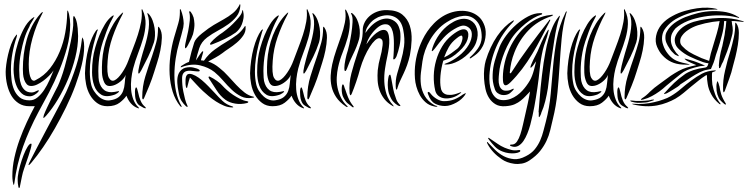

<svg xmlns="http://www.w3.org/2000/svg" viewBox="-20 -525 3697 949"><path d="M366 -347Q366 -297 352.5 -242.5Q339 -188 317 -135Q295 -82 266.5 -34.5Q238 13 208 47Q197 59 195 58Q193 57 197 43Q203 27 212.5 7Q222 -13 231.5 -32.5Q241 -52 250.5 -70Q260 -88 266 -100Q273 -115 282 -139.5Q291 -164 299.5 -194Q308 -224 316 -257Q324 -290 330 -320.5Q336 -351 339.5 -376.5Q343 -402 342 -418Q341 -436 342.5 -441.5Q344 -447 346 -445.5Q348 -444 350.5 -439Q353 -434 355 -430Q362 -410 364 -385Q366 -360 366 -347ZM169 -71Q162 -63 150 -56Q138 -49 127 -49Q103 -49 87.5 -63Q72 -77 63 -97.5Q54 -118 50.5 -141Q47 -164 47 -182Q47 -209 52.5 -244.5Q58 -280 69.5 -315.5Q81 -351 97.5 -382.5Q114 -414 137 -433Q143 -437 148 -440.5Q153 -444 145 -430Q139 -419 133.5 -411Q128 -403 125 -393Q109 -364 99.5 -332Q90 -300 84 -267Q75 -223 75 -179Q75 -163 76.5 -144Q78 -125 84 -108Q90 -91 102.5 -79.5Q115 -68 137 -68Q143 -68 151 -71Q159 -74 164 -77Q172 -80 172 -78Q172 -76 169 -71ZM392 -330Q396 -315 396 -295Q396 -254 384 -204.5Q372 -155 352.5 -102Q333 -49 306.5 5Q280 59 251.5 109Q223 159 193 202.5Q163 246 136 278Q135 279 132.5 282Q130 285 127.5 287.5Q125 290 123 291Q121 292 121 288Q121 286 133.5 261.5Q146 237 165 200.5Q184 164 206.5 121.5Q229 79 250 40Q271 1 286.5 -29Q302 -59 307 -70Q336 -134 356.5 -198.5Q377 -263 385 -332Q386 -340 386.5 -340.5Q387 -341 392 -330ZM327 -404Q327 -348 311.5 -290.5Q296 -233 273 -177Q250 -121 222.5 -68.5Q195 -16 170 29Q125 113 94 199.5Q63 286 51 380Q49 391 48 389Q47 389 45.5 383.5Q44 378 43 371.5Q42 365 41.5 358Q41 351 41 346Q41 301 51 255Q61 209 77 165Q93 121 112.5 79Q132 37 152 0H125Q95 0 73 -14Q51 -28 37 -51Q23 -74 15.5 -105Q8 -136 8 -170Q8 -183 11 -206.5Q14 -230 20 -255.5Q26 -281 35 -305.5Q44 -330 55 -345Q63 -356 64 -354Q65 -352 62 -341Q49 -303 41.5 -262Q34 -221 34 -181Q34 -158 37 -131Q40 -104 49.5 -81.5Q59 -59 77 -44Q95 -29 126 -29Q148 -29 166 -44Q184 -59 198.5 -81Q213 -103 224.5 -129Q236 -155 245 -177Q235 -163 221.5 -149.5Q208 -136 193 -125Q178 -114 163 -107Q148 -100 134 -100Q120 -100 112 -109Q104 -118 99.5 -131.5Q95 -145 94 -159Q93 -173 93 -184Q93 -220 97.5 -256.5Q102 -293 112 -328.5Q122 -364 138.5 -396.5Q155 -429 179 -456Q181 -459 184 -461.5Q187 -464 189.5 -465Q192 -466 192 -464.5Q192 -463 188 -456Q159 -402 140.5 -336Q122 -270 122 -208Q122 -202 122.5 -188.5Q123 -175 125.5 -161Q128 -147 133.5 -136.5Q139 -126 148 -126Q151 -126 156 -129Q198 -150 227 -187Q256 -224 275 -269.5Q294 -315 302.5 -363.5Q311 -412 312 -456Q312 -472 314 -473Q316 -474 321 -456Q327 -427 327 -404ZM136 188Q136 195 131.5 211Q127 227 121 245Q115 263 109 280Q103 297 100 306Q92 328 88 349.5Q84 371 79 394Q79 396 78 400Q77 404 74 404Q72 404 71 399Q70 394 70 392Q68 384 67.5 370Q67 356 68 348Q71 323 79 294.5Q87 266 96.5 241.5Q106 217 116 201Q126 185 133 185Q136 185 136 188Z M741 -316Q729 -279 712.5 -245Q696 -211 678 -177Q676 -175 672 -167.5Q668 -160 665 -162Q663 -162 663.5 -168Q664 -174 664 -177Q665 -185 668.5 -200Q672 -215 676.5 -231.5Q681 -248 685.5 -263.5Q690 -279 693 -288Q710 -342 715 -384Q720 -426 709 -455Q707 -460 709 -460Q711 -460 713 -458Q715 -456 716 -455Q727 -443 734 -424.5Q741 -406 744 -386.5Q747 -367 746 -348Q745 -329 741 -316ZM768 -388Q781 -368 780 -338Q779 -308 772.5 -276Q766 -244 756.5 -215Q747 -186 742 -169Q732 -136 718 -101.5Q704 -67 693 -42Q689 -33 687 -34Q684 -35 683.5 -38.5Q683 -42 683 -44Q683 -98 698.5 -148Q714 -198 732 -249Q743 -282 752 -314.5Q761 -347 761 -386Q761 -393 763 -393Q764 -393 765 -391.5Q766 -390 768 -388ZM568 -74Q570 -71 561 -65Q552 -59 549 -58Q505 -42 480.5 -57Q456 -72 445.5 -102Q435 -132 435 -168.5Q435 -205 439 -234Q442 -259 450.5 -289.5Q459 -320 471 -349.5Q483 -379 498.5 -404.5Q514 -430 532 -444Q534 -445 536.5 -447Q539 -449 541 -449Q544 -448 538 -438Q532 -428 523.5 -410Q515 -392 506 -368.5Q497 -345 488.5 -319Q480 -293 475 -267Q470 -241 468 -217Q466 -193 466 -174Q466 -155 467 -142Q468 -129 469 -125Q476 -94 495.5 -79.5Q515 -65 548 -71Q549 -71 558 -73Q567 -75 568 -74ZM697 3Q701 7 701 9Q701 11 696.5 10Q692 9 690 8Q682 4 670 -3.5Q658 -11 652 -30Q649 -38 648 -49.5Q647 -61 647 -71Q647 -81 649 -87.5Q651 -94 654 -93Q656 -92 658.5 -84Q661 -76 663 -67Q665 -56 668 -46.5Q671 -37 675 -27Q680 -16 685 -9.5Q690 -3 697 3ZM605 -52Q594 -35 571.5 -17.5Q549 0 511 0Q481 0 459.5 -16Q438 -32 424.5 -56Q411 -80 405.5 -108.5Q400 -137 400 -163Q401 -195 405.5 -227Q410 -259 417.5 -287Q425 -315 434.5 -337Q444 -359 454 -373Q456 -374 458.5 -377.5Q461 -381 463 -379Q464 -378 462.5 -374.5Q461 -371 460 -369Q451 -339 442.5 -305.5Q434 -272 429 -238Q424 -204 424 -171Q424 -138 430 -110Q434 -91 444.5 -75Q455 -59 467.5 -48Q480 -37 494.5 -32Q509 -27 523 -29Q552 -33 567 -45.5Q582 -58 588.5 -75.5Q595 -93 596.5 -113.5Q598 -134 601 -155Q596 -141 581.5 -127.5Q567 -114 550.5 -106.5Q534 -99 518.5 -100Q503 -101 495 -118Q485 -140 484 -166Q483 -192 485 -223Q487 -254 494 -287Q501 -320 513 -350.5Q525 -381 541.5 -408Q558 -435 579 -456L583 -460Q586 -463 589 -463Q589 -463 585 -453Q556 -399 536 -341.5Q516 -284 512 -225Q507 -160 518.5 -140Q530 -120 547 -128.5Q564 -137 583.5 -165.5Q603 -194 615 -227Q626 -257 638.5 -289Q651 -321 661.5 -353.5Q672 -386 677.5 -417Q683 -448 680 -475Q680 -480 682 -480Q683 -480 683 -479Q683 -477 684 -477Q685 -476 685 -475Q701 -441 699.5 -406Q698 -371 687.5 -335Q677 -299 662.5 -261.5Q648 -224 638 -186Q632 -162 629 -135.5Q626 -109 628 -83Q630 -57 639 -33.5Q648 -10 665 6Q667 8 667 9Q667 11 664.5 10.5Q662 10 660 9Q641 2 627 -14Q613 -30 605 -52Z M1182 -467Q1186 -451 1183.5 -435Q1181 -419 1175.5 -405Q1170 -391 1161.5 -380.5Q1153 -370 1145 -364Q1121 -347 1091 -332.5Q1061 -318 1032 -307Q1030 -306 1025 -304.5Q1020 -303 1018 -306Q1017 -307 1019.5 -311Q1022 -315 1023 -316Q1033 -328 1050 -342Q1067 -356 1080 -364Q1084 -367 1099.5 -379Q1115 -391 1131.5 -407.5Q1148 -424 1162 -441Q1176 -458 1177 -470Q1177 -472 1177.5 -472.5Q1178 -473 1178 -474Q1178 -475 1179 -475Q1181 -474 1181.5 -471.5Q1182 -469 1182 -467ZM1201 -25Q1209 -23 1207 -20Q1205 -17 1202 -16Q1171 -8 1142 -13Q1113 -18 1094 -32Q1069 -50 1050.5 -79Q1032 -108 1015 -134Q1014 -136 1012 -139.5Q1010 -143 1011 -145Q1013 -148 1016.5 -146.5Q1020 -145 1021 -144Q1034 -138 1052.5 -125Q1071 -112 1080 -101Q1088 -92 1102 -79.5Q1116 -67 1132.5 -56Q1149 -45 1167 -36Q1185 -27 1201 -25ZM1165 -503Q1165 -504 1165.5 -505Q1166 -506 1167 -504Q1167 -503 1167.5 -501Q1168 -499 1168 -497Q1166 -465 1149 -443.5Q1132 -422 1108 -405Q1084 -388 1056 -373Q1028 -358 1004 -340Q975 -318 965 -287Q955 -256 948 -226Q953 -233 958.5 -241.5Q964 -250 969 -257.5Q974 -265 978 -269Q982 -273 984 -271Q985 -270 983.5 -264.5Q982 -259 980 -252Q978 -245 976 -238Q974 -231 973 -227Q978 -226 981.5 -226Q985 -226 988 -225Q1011 -258 1042 -280.5Q1073 -303 1107 -323Q1130 -337 1151.5 -353Q1173 -369 1190 -395Q1191 -398 1193 -396Q1194 -395 1193.5 -393.5Q1193 -392 1194 -389Q1195 -368 1182 -349Q1169 -330 1150 -314Q1131 -298 1111 -285Q1091 -272 1080 -263Q1064 -251 1045 -240.5Q1026 -230 1009 -221Q1039 -211 1065 -189Q1088 -171 1108 -148.5Q1128 -126 1148 -105Q1168 -84 1188.5 -68Q1209 -52 1233 -47Q1238 -46 1235.5 -44Q1233 -42 1229 -42Q1197 -36 1172 -48.5Q1147 -61 1125.5 -81.5Q1104 -102 1083.5 -126Q1063 -150 1040 -169Q1011 -192 968.5 -202Q926 -212 877 -193Q872 -191 873 -194Q874 -197 876 -199Q885 -205 895 -210.5Q905 -216 914 -219Q926 -272 940 -315Q946 -334 979 -360.5Q1012 -387 1036.5 -401.5Q1061 -416 1085.5 -429.5Q1110 -443 1131 -460Q1152 -477 1165 -503ZM919 -142Q917 -136 913.5 -125Q910 -114 908 -104Q906 -99 905.5 -94Q905 -89 903 -90Q900 -91 898.5 -98Q897 -105 897 -110Q897 -117 897 -126Q897 -135 898.5 -142.5Q900 -150 904.5 -155Q909 -160 918 -160Q931 -159 946.5 -150.5Q962 -142 978 -128.5Q994 -115 1010 -98.5Q1026 -82 1042 -65Q1059 -46 1079.5 -26.5Q1100 -7 1129 1Q1133 3 1133 4.5Q1133 6 1128 6Q1108 6 1087.5 -2.5Q1067 -11 1047.5 -23.5Q1028 -36 1011.5 -50Q995 -64 983 -75Q966 -91 949.5 -109Q933 -127 919 -142ZM907 -1Q909 2 906.5 3Q904 4 899 0Q887 -11 877 -26.5Q867 -42 862 -74Q858 -93 856.5 -114.5Q855 -136 860 -153Q865 -170 879 -181.5Q893 -193 920 -193Q927 -193 936 -191Q945 -189 952.5 -186.5Q960 -184 964.5 -180.5Q969 -177 966 -174Q965 -171 955.5 -172Q946 -173 944 -173Q932 -175 920.5 -175.5Q909 -176 900 -173Q891 -170 885.5 -161.5Q880 -153 880 -137Q880 -103 886 -73Q890 -53 894.5 -35.5Q899 -18 907 -1ZM856 -392Q862 -411 865 -425Q870 -448 869 -478Q869 -479 871 -480Q872 -480 873 -478L874 -476Q887 -443 888 -409L886 -390Q877 -352 866 -315Q855 -278 848.5 -236.5Q842 -195 842 -153.5Q842 -112 850 -73Q858 -34 877 -1Q880 4 876.5 3Q873 2 871 0Q846 -31 833.5 -71.5Q821 -112 818.5 -157Q816 -202 822 -249Q828 -296 840 -338Q848 -365 856 -392ZM915 -314Q909 -301 904 -293.5Q899 -286 896 -286Q894 -288 894.5 -296.5Q895 -305 896 -308Q899 -323 901 -331Q905 -349 910 -371Q915 -398 918 -424Q920 -451 915 -465L916 -469Q919 -471 923 -466Q932 -454 937 -438Q940 -425 941 -408Q942 -388 934 -356Q927 -335 915 -314Z M1557 -316Q1545 -279 1528.5 -245Q1512 -211 1494 -177Q1492 -175 1488 -167.5Q1484 -160 1481 -162Q1479 -162 1479.5 -168Q1480 -174 1480 -177Q1481 -185 1484.5 -200Q1488 -215 1492.5 -231.5Q1497 -248 1501.5 -263.5Q1506 -279 1509 -288Q1526 -342 1531 -384Q1536 -426 1525 -455Q1523 -460 1525 -460Q1527 -460 1529 -458Q1531 -456 1532 -455Q1543 -443 1550 -424.5Q1557 -406 1560 -386.5Q1563 -367 1562 -348Q1561 -329 1557 -316ZM1584 -388Q1597 -368 1596 -338Q1595 -308 1588.5 -276Q1582 -244 1572.5 -215Q1563 -186 1558 -169Q1548 -136 1534 -101.5Q1520 -67 1509 -42Q1505 -33 1503 -34Q1500 -35 1499.5 -38.5Q1499 -42 1499 -44Q1499 -98 1514.5 -148Q1530 -198 1548 -249Q1559 -282 1568 -314.5Q1577 -347 1577 -386Q1577 -393 1579 -393Q1580 -393 1581 -391.5Q1582 -390 1584 -388ZM1384 -74Q1386 -71 1377 -65Q1368 -59 1365 -58Q1321 -42 1296.5 -57Q1272 -72 1261.5 -102Q1251 -132 1251 -168.5Q1251 -205 1255 -234Q1258 -259 1266.5 -289.5Q1275 -320 1287 -349.5Q1299 -379 1314.5 -404.5Q1330 -430 1348 -444Q1350 -445 1352.5 -447Q1355 -449 1357 -449Q1360 -448 1354 -438Q1348 -428 1339.5 -410Q1331 -392 1322 -368.5Q1313 -345 1304.5 -319Q1296 -293 1291 -267Q1286 -241 1284 -217Q1282 -193 1282 -174Q1282 -155 1283 -142Q1284 -129 1285 -125Q1292 -94 1311.5 -79.5Q1331 -65 1364 -71Q1365 -71 1374 -73Q1383 -75 1384 -74ZM1513 3Q1517 7 1517 9Q1517 11 1512.5 10Q1508 9 1506 8Q1498 4 1486 -3.5Q1474 -11 1468 -30Q1465 -38 1464 -49.5Q1463 -61 1463 -71Q1463 -81 1465 -87.5Q1467 -94 1470 -93Q1472 -92 1474.5 -84Q1477 -76 1479 -67Q1481 -56 1484 -46.5Q1487 -37 1491 -27Q1496 -16 1501 -9.5Q1506 -3 1513 3ZM1421 -52Q1410 -35 1387.5 -17.5Q1365 0 1327 0Q1297 0 1275.5 -16Q1254 -32 1240.5 -56Q1227 -80 1221.5 -108.5Q1216 -137 1216 -163Q1217 -195 1221.5 -227Q1226 -259 1233.5 -287Q1241 -315 1250.5 -337Q1260 -359 1270 -373Q1272 -374 1274.5 -377.5Q1277 -381 1279 -379Q1280 -378 1278.5 -374.5Q1277 -371 1276 -369Q1267 -339 1258.5 -305.5Q1250 -272 1245 -238Q1240 -204 1240 -171Q1240 -138 1246 -110Q1250 -91 1260.5 -75Q1271 -59 1283.5 -48Q1296 -37 1310.5 -32Q1325 -27 1339 -29Q1368 -33 1383 -45.5Q1398 -58 1404.5 -75.5Q1411 -93 1412.5 -113.5Q1414 -134 1417 -155Q1412 -141 1397.5 -127.5Q1383 -114 1366.5 -106.5Q1350 -99 1334.5 -100Q1319 -101 1311 -118Q1301 -140 1300 -166Q1299 -192 1301 -223Q1303 -254 1310 -287Q1317 -320 1329 -350.5Q1341 -381 1357.5 -408Q1374 -435 1395 -456L1399 -460Q1402 -463 1405 -463Q1405 -463 1401 -453Q1372 -399 1352 -341.5Q1332 -284 1328 -225Q1323 -160 1334.5 -140Q1346 -120 1363 -128.5Q1380 -137 1399.5 -165.5Q1419 -194 1431 -227Q1442 -257 1454.5 -289Q1467 -321 1477.5 -353.5Q1488 -386 1493.5 -417Q1499 -448 1496 -475Q1496 -480 1498 -480Q1499 -480 1499 -479Q1499 -477 1500 -477Q1501 -476 1501 -475Q1517 -441 1515.5 -406Q1514 -371 1503.5 -335Q1493 -299 1478.5 -261.5Q1464 -224 1454 -186Q1448 -162 1445 -135.5Q1442 -109 1444 -83Q1446 -57 1455 -33.5Q1464 -10 1481 6Q1483 8 1483 9Q1483 11 1480.5 10.5Q1478 10 1476 9Q1457 2 1443 -14Q1429 -30 1421 -52Z M1959 -359Q1961 -328 1955 -299.5Q1949 -271 1940 -247Q1938 -242 1933.5 -236Q1929 -230 1925 -232Q1923 -232 1924 -239Q1925 -246 1925 -249Q1926 -260 1926.5 -276.5Q1927 -293 1927 -310Q1927 -327 1925.5 -342.5Q1924 -358 1921 -369Q1912 -401 1892.5 -404.5Q1873 -408 1853 -394Q1833 -380 1815 -355Q1797 -330 1791 -306Q1797 -315 1806.5 -327.5Q1816 -340 1828 -351.5Q1840 -363 1853.5 -370.5Q1867 -378 1879 -377Q1892 -376 1897.5 -363Q1903 -350 1904 -331Q1905 -312 1902 -290Q1899 -268 1895 -249Q1888 -218 1883 -185Q1878 -152 1879.5 -120.5Q1881 -89 1890.5 -59.5Q1900 -30 1923 -5Q1925 -2 1926 0Q1927 2 1921 -1Q1895 -16 1879.5 -36Q1864 -56 1856 -79Q1848 -102 1846.5 -127Q1845 -152 1847 -177Q1851 -213 1859 -240Q1867 -267 1871 -301Q1873 -322 1868 -328.5Q1863 -335 1856 -336Q1846 -337 1833.5 -325.5Q1821 -314 1807.5 -293Q1794 -272 1781.5 -244Q1769 -216 1760 -185Q1752 -154 1740.5 -120.5Q1729 -87 1719 -63Q1715 -54 1713 -54Q1711 -54 1709.5 -58Q1708 -62 1708 -64Q1704 -114 1717 -163Q1730 -212 1747 -262Q1757 -293 1765 -317Q1773 -341 1773 -378Q1773 -394 1781 -411.5Q1789 -429 1804.5 -443.5Q1820 -458 1843 -467Q1866 -476 1895 -475Q1943 -474 1969 -452.5Q1995 -431 2005.5 -398Q2016 -365 2014.5 -326.5Q2013 -288 2006 -252Q2000 -225 1992 -203Q1984 -181 1975 -162Q1966 -143 1958 -126Q1950 -109 1945 -92Q1944 -89 1943 -85.5Q1942 -82 1940 -82Q1938 -82 1937 -86Q1936 -90 1936 -95Q1934 -129 1943 -160.5Q1952 -192 1962 -225.5Q1972 -259 1977 -296Q1982 -333 1973 -378Q1964 -426 1929 -442Q1894 -458 1849 -440Q1843 -437 1833 -431Q1823 -425 1813.5 -415Q1804 -405 1796 -391.5Q1788 -378 1786 -362Q1798 -380 1814 -396Q1830 -412 1848 -421.5Q1866 -431 1884.5 -433Q1903 -435 1921 -426Q1942 -415 1950 -395.5Q1958 -376 1959 -359ZM1755 -332Q1744 -294 1725.5 -257Q1707 -220 1695 -186Q1694 -184 1691.5 -178.5Q1689 -173 1685 -174Q1683 -175 1682.5 -180.5Q1682 -186 1682 -189Q1682 -205 1687.5 -231.5Q1693 -258 1699 -275Q1701 -281 1706.5 -305.5Q1712 -330 1716.5 -359Q1721 -388 1722.5 -415Q1724 -442 1717 -454Q1713 -461 1717 -461Q1720 -461 1725 -456Q1737 -445 1744.5 -429Q1752 -413 1755.5 -395.5Q1759 -378 1758.5 -361Q1758 -344 1755 -332ZM1959 -1Q1957 0 1951 -2Q1948 -3 1946 -4Q1932 -13 1922 -24.5Q1912 -36 1902 -64Q1899 -74 1897.5 -89.5Q1896 -105 1897 -120Q1898 -135 1900.5 -145.5Q1903 -156 1908 -156Q1910 -156 1912.5 -144.5Q1915 -133 1917.5 -118Q1920 -103 1923 -88Q1926 -73 1928 -66Q1933 -51 1938 -36Q1943 -21 1954 -10Q1956 -8 1958 -4.5Q1960 -1 1959 -1ZM1689 1Q1658 -20 1641.5 -45Q1625 -70 1619 -97Q1613 -124 1614.5 -152Q1616 -180 1622 -207Q1630 -243 1642.5 -278.5Q1655 -314 1666.5 -347.5Q1678 -381 1684.5 -413Q1691 -445 1686 -474Q1686 -478 1687 -478Q1689 -478 1692 -473Q1710 -441 1709 -407Q1708 -373 1698 -337.5Q1688 -302 1673.5 -265.5Q1659 -229 1651 -192Q1646 -169 1644.5 -143.5Q1643 -118 1648 -93Q1653 -68 1664.5 -44Q1676 -20 1696 -1Q1700 1 1698 3Q1696 5 1693.5 3.5Q1691 2 1689 1ZM1727 5Q1724 7 1719 2Q1708 -6 1697.5 -15Q1687 -24 1677 -44Q1673 -51 1671 -62Q1669 -73 1669 -83.5Q1669 -94 1670.5 -101Q1672 -108 1675 -108Q1679 -107 1681.5 -97Q1684 -87 1686 -84Q1690 -73 1693 -63.5Q1696 -54 1700 -45Q1706 -31 1712 -21Q1718 -11 1726 -1Q1727 0 1728 2Q1729 4 1727 5Z M2325 -408Q2333 -398 2337.5 -383Q2342 -368 2341 -350.5Q2340 -333 2333 -314Q2326 -295 2311 -277Q2282 -243 2247.5 -224.5Q2213 -206 2185 -206Q2168 -206 2185 -212Q2194 -215 2206.5 -221.5Q2219 -228 2233 -237.5Q2247 -247 2261.5 -260Q2276 -273 2288 -290Q2308 -318 2311.5 -344.5Q2315 -371 2301 -385Q2289 -397 2273 -398.5Q2257 -400 2225 -381Q2196 -364 2173 -339Q2150 -314 2130 -286Q2119 -272 2115.5 -272Q2112 -272 2118 -290Q2130 -325 2151.5 -355Q2173 -385 2203 -406Q2225 -421 2243.5 -427Q2262 -433 2277.5 -432Q2293 -431 2305 -424.5Q2317 -418 2325 -408ZM2379 -338Q2375 -314 2366.5 -297.5Q2358 -281 2347.5 -269.5Q2337 -258 2326.5 -251Q2316 -244 2308 -238Q2304 -235 2302 -237Q2300 -239 2305 -244Q2323 -259 2341.5 -284.5Q2360 -310 2361 -341Q2361 -394 2335 -422Q2309 -450 2270 -446.5Q2231 -443 2189 -416Q2162 -399 2141.5 -376.5Q2121 -354 2106 -328.5Q2091 -303 2081.5 -276Q2072 -249 2068 -222Q2064 -196 2060.5 -166Q2057 -136 2060.5 -107Q2064 -78 2079 -51.5Q2094 -25 2126 -6Q2131 -3 2136.5 -2Q2142 -1 2142 0Q2142 2 2137 2.5Q2132 3 2126 1Q2101 -4 2083.5 -19.5Q2066 -35 2055 -55Q2044 -75 2038 -97Q2032 -119 2031 -137Q2025 -216 2053 -293Q2059 -309 2068.5 -329Q2078 -349 2092 -369.5Q2106 -390 2125 -409.5Q2144 -429 2168 -444Q2191 -458 2216 -465Q2241 -472 2266 -471.5Q2291 -471 2313 -462.5Q2335 -454 2352 -437Q2367 -421 2375.5 -396Q2384 -371 2379 -338ZM2288 -374Q2300 -360 2291 -330.5Q2282 -301 2249 -271Q2231 -254 2214 -243.5Q2197 -233 2171 -225Q2160 -187 2157 -150Q2154 -113 2159 -90Q2160 -81 2165.5 -72.5Q2171 -64 2181.5 -59.5Q2192 -55 2209 -56Q2226 -57 2251 -67Q2258 -70 2259.5 -68.5Q2261 -67 2253 -62Q2235 -48 2215 -42.5Q2195 -37 2177.5 -39Q2160 -41 2147.5 -51Q2135 -61 2131 -78Q2123 -113 2124 -151Q2125 -189 2135.5 -226Q2146 -263 2165.5 -295.5Q2185 -328 2214 -351Q2268 -394 2288 -374ZM2278 -55Q2271 -45 2260.5 -35.5Q2250 -26 2236.5 -18.5Q2223 -11 2208.5 -6Q2194 -1 2179 -1Q2153 -1 2130.5 -12.5Q2108 -24 2096 -59Q2094 -63 2094 -66.5Q2094 -70 2096 -70Q2100 -72 2104 -67.5Q2108 -63 2112 -58Q2123 -45 2140.5 -35Q2158 -25 2174 -25Q2204 -25 2226 -34Q2248 -43 2268 -58Q2273 -61 2279.5 -64Q2286 -67 2278 -55ZM2264 -347Q2260 -355 2235 -334Q2212 -316 2198.5 -292.5Q2185 -269 2175 -241Q2194 -250 2210 -261.5Q2226 -273 2240 -284Q2255 -297 2262 -318Q2269 -339 2264 -347Z M2747 -447Q2745 -448 2742.5 -444Q2740 -440 2738 -438Q2723 -419 2711 -391Q2699 -363 2690.5 -332Q2682 -301 2676.5 -270Q2671 -239 2667 -215Q2662 -181 2658.5 -150.5Q2655 -120 2652 -91Q2649 -62 2647 -32.5Q2645 -3 2642 28Q2643 29 2643 33.5Q2643 38 2643 42.5Q2643 47 2643 50.5Q2643 54 2645 54Q2646 54 2648 50.5Q2650 47 2652 43Q2654 39 2655 35Q2656 31 2656 31Q2667 7 2675 -25Q2683 -57 2688 -89Q2689 -97 2692 -122Q2695 -147 2699 -180Q2703 -213 2708.5 -251.5Q2714 -290 2719.5 -325.5Q2725 -361 2731.5 -390Q2738 -419 2744 -434Q2745 -438 2746 -440Q2747 -442 2747 -444ZM2714 -451Q2714 -452 2707 -452Q2704 -452 2701 -451Q2663 -447 2631 -430.5Q2599 -414 2572.5 -389.5Q2546 -365 2525.5 -334Q2505 -303 2492 -270Q2478 -236 2471 -198Q2464 -160 2466 -127Q2469 -84 2504 -119Q2534 -149 2560.5 -184Q2587 -219 2610.5 -258Q2634 -297 2655 -337.5Q2676 -378 2697 -419Q2701 -427 2700 -427Q2698 -429 2695.5 -427Q2693 -425 2693 -423Q2639 -354 2592.5 -291Q2546 -228 2507 -166Q2502 -161 2500.5 -163Q2499 -165 2500 -170Q2502 -193 2507.5 -217.5Q2513 -242 2523 -267Q2547 -328 2592 -375Q2637 -422 2705 -445Q2714 -449 2714 -451ZM2660 -458Q2659 -460 2655.5 -460Q2652 -460 2649 -460Q2621 -460 2590.5 -444Q2560 -428 2532 -403.5Q2504 -379 2482 -349.5Q2460 -320 2449 -293Q2435 -257 2425.5 -223.5Q2416 -190 2415 -156Q2414 -138 2416.5 -121Q2419 -104 2426 -84Q2430 -72 2439.5 -65Q2449 -58 2459.5 -56Q2470 -54 2481 -56Q2492 -58 2500 -64Q2501 -65 2504.5 -68Q2508 -71 2511.5 -74.5Q2515 -78 2517.5 -81Q2520 -84 2519 -86Q2518 -88 2509.5 -83.5Q2501 -79 2495 -78Q2474 -74 2463.5 -81Q2453 -88 2448.5 -101.5Q2444 -115 2444.5 -131.5Q2445 -148 2447 -164Q2447 -170 2449.5 -185Q2452 -200 2458 -221.5Q2464 -243 2474.5 -269Q2485 -295 2500 -321Q2515 -347 2535.5 -369Q2556 -391 2577 -408Q2598 -425 2617.5 -436Q2637 -447 2651 -451Q2658 -453 2659 -454.5Q2660 -456 2660 -458ZM2781 -469Q2778 -469 2776 -465Q2775 -463 2774 -460Q2744 -398 2732 -332.5Q2720 -267 2714 -199Q2708 -131 2702 -62Q2696 7 2678 76Q2672 98 2666 122Q2660 146 2650 169Q2640 192 2623.5 212.5Q2607 233 2579 247Q2547 264 2520 261.5Q2493 259 2470 247Q2447 235 2428 216.5Q2409 198 2395 183Q2393 181 2391 178.5Q2389 176 2388 177Q2386 178 2387.5 181.5Q2389 185 2390 187Q2413 230 2460 262Q2471 270 2487 276Q2503 282 2521.5 284.5Q2540 287 2559.5 283.5Q2579 280 2597 268Q2630 246 2649.5 221.5Q2669 197 2681 171.5Q2693 146 2699.5 119Q2706 92 2712 66Q2729 -2 2735.5 -69.5Q2742 -137 2746 -203Q2750 -269 2756 -333.5Q2762 -398 2779 -459Q2781 -463 2781 -465ZM2663 -278Q2668 -299 2676.5 -321.5Q2685 -344 2690 -366Q2690 -368 2691.5 -373Q2693 -378 2692 -378Q2690 -379 2686 -373Q2682 -367 2682 -366Q2668 -343 2657 -317.5Q2646 -292 2637 -271Q2635 -266 2628.5 -254Q2622 -242 2615.5 -228.5Q2609 -215 2604.5 -203.5Q2600 -192 2603 -190Q2605 -190 2609 -194.5Q2613 -199 2615 -201Q2618 -206 2622 -211.5Q2626 -217 2630 -222Q2624 -197 2619.5 -180.5Q2615 -164 2610 -151Q2605 -138 2598.5 -126.5Q2592 -115 2581 -100Q2573 -89 2561.5 -76.5Q2550 -64 2535.5 -53.5Q2521 -43 2504 -36.5Q2487 -30 2468 -30Q2444 -30 2430 -42.5Q2416 -55 2409 -73.5Q2402 -92 2400 -113Q2398 -134 2399 -152Q2403 -224 2432.5 -292.5Q2462 -361 2515 -415Q2515 -416 2518 -419Q2521 -422 2521 -423Q2519 -425 2516 -423L2512 -421Q2494 -410 2474.5 -391Q2455 -372 2437.5 -346.5Q2420 -321 2405.5 -290Q2391 -259 2381 -226Q2376 -209 2373.5 -185.5Q2371 -162 2372.5 -136.5Q2374 -111 2379.5 -85.5Q2385 -60 2397.5 -40.5Q2410 -21 2429.5 -9.5Q2449 2 2478 0Q2507 -2 2524.5 -10Q2542 -18 2553 -27Q2567 -38 2578 -50Q2589 -62 2600 -73Q2594 -38 2588.5 -13.5Q2583 11 2578 33Q2571 63 2565 90.5Q2559 118 2552 139Q2545 160 2536 173.5Q2527 187 2515 189Q2501 189 2501 192Q2500 195 2505 197Q2510 199 2515 200Q2530 203 2543.5 195Q2557 187 2567.5 171.5Q2578 156 2586.5 135Q2595 114 2601 92Q2613 46 2621 2.5Q2629 -41 2636 -89Q2643 -136 2647.5 -183Q2652 -230 2663 -278ZM2551 218Q2549 216 2545.5 216.5Q2542 217 2541 217Q2524 220 2507.5 216Q2491 212 2474 205Q2455 197 2439 185.5Q2423 174 2403 161Q2401 159 2397 157Q2393 155 2393 157Q2392 158 2394.5 162Q2397 166 2399 168Q2412 185 2426.5 200Q2441 215 2464 224Q2479 230 2495 232Q2511 234 2524.5 232.5Q2538 231 2546 227Q2554 223 2551 218Z M3125 -316Q3113 -279 3096.5 -245Q3080 -211 3062 -177Q3060 -175 3056 -167.5Q3052 -160 3049 -162Q3047 -162 3047.5 -168Q3048 -174 3048 -177Q3049 -185 3052.5 -200Q3056 -215 3060.5 -231.5Q3065 -248 3069.5 -263.5Q3074 -279 3077 -288Q3094 -342 3099 -384Q3104 -426 3093 -455Q3091 -460 3093 -460Q3095 -460 3097 -458Q3099 -456 3100 -455Q3111 -443 3118 -424.5Q3125 -406 3128 -386.5Q3131 -367 3130 -348Q3129 -329 3125 -316ZM3152 -388Q3165 -368 3164 -338Q3163 -308 3156.5 -276Q3150 -244 3140.5 -215Q3131 -186 3126 -169Q3116 -136 3102 -101.5Q3088 -67 3077 -42Q3073 -33 3071 -34Q3068 -35 3067.5 -38.5Q3067 -42 3067 -44Q3067 -98 3082.5 -148Q3098 -198 3116 -249Q3127 -282 3136 -314.5Q3145 -347 3145 -386Q3145 -393 3147 -393Q3148 -393 3149 -391.5Q3150 -390 3152 -388ZM2952 -74Q2954 -71 2945 -65Q2936 -59 2933 -58Q2889 -42 2864.5 -57Q2840 -72 2829.5 -102Q2819 -132 2819 -168.5Q2819 -205 2823 -234Q2826 -259 2834.5 -289.5Q2843 -320 2855 -349.5Q2867 -379 2882.5 -404.5Q2898 -430 2916 -444Q2918 -445 2920.5 -447Q2923 -449 2925 -449Q2928 -448 2922 -438Q2916 -428 2907.5 -410Q2899 -392 2890 -368.5Q2881 -345 2872.5 -319Q2864 -293 2859 -267Q2854 -241 2852 -217Q2850 -193 2850 -174Q2850 -155 2851 -142Q2852 -129 2853 -125Q2860 -94 2879.5 -79.5Q2899 -65 2932 -71Q2933 -71 2942 -73Q2951 -75 2952 -74ZM3081 3Q3085 7 3085 9Q3085 11 3080.5 10Q3076 9 3074 8Q3066 4 3054 -3.5Q3042 -11 3036 -30Q3033 -38 3032 -49.5Q3031 -61 3031 -71Q3031 -81 3033 -87.5Q3035 -94 3038 -93Q3040 -92 3042.5 -84Q3045 -76 3047 -67Q3049 -56 3052 -46.5Q3055 -37 3059 -27Q3064 -16 3069 -9.5Q3074 -3 3081 3ZM2989 -52Q2978 -35 2955.5 -17.5Q2933 0 2895 0Q2865 0 2843.5 -16Q2822 -32 2808.5 -56Q2795 -80 2789.5 -108.5Q2784 -137 2784 -163Q2785 -195 2789.5 -227Q2794 -259 2801.5 -287Q2809 -315 2818.5 -337Q2828 -359 2838 -373Q2840 -374 2842.5 -377.5Q2845 -381 2847 -379Q2848 -378 2846.5 -374.5Q2845 -371 2844 -369Q2835 -339 2826.5 -305.5Q2818 -272 2813 -238Q2808 -204 2808 -171Q2808 -138 2814 -110Q2818 -91 2828.5 -75Q2839 -59 2851.5 -48Q2864 -37 2878.5 -32Q2893 -27 2907 -29Q2936 -33 2951 -45.5Q2966 -58 2972.5 -75.5Q2979 -93 2980.5 -113.5Q2982 -134 2985 -155Q2980 -141 2965.5 -127.5Q2951 -114 2934.5 -106.5Q2918 -99 2902.5 -100Q2887 -101 2879 -118Q2869 -140 2868 -166Q2867 -192 2869 -223Q2871 -254 2878 -287Q2885 -320 2897 -350.5Q2909 -381 2925.5 -408Q2942 -435 2963 -456L2967 -460Q2970 -463 2973 -463Q2973 -463 2969 -453Q2940 -399 2920 -341.5Q2900 -284 2896 -225Q2891 -160 2902.5 -140Q2914 -120 2931 -128.5Q2948 -137 2967.5 -165.5Q2987 -194 2999 -227Q3010 -257 3022.5 -289Q3035 -321 3045.5 -353.5Q3056 -386 3061.5 -417Q3067 -448 3064 -475Q3064 -480 3066 -480Q3067 -480 3067 -479Q3067 -477 3068 -477Q3069 -476 3069 -475Q3085 -441 3083.5 -406Q3082 -371 3071.5 -335Q3061 -299 3046.5 -261.5Q3032 -224 3022 -186Q3016 -162 3013 -135.5Q3010 -109 3012 -83Q3014 -57 3023 -33.5Q3032 -10 3049 6Q3051 8 3051 9Q3051 11 3048.5 10.5Q3046 10 3044 9Q3025 2 3011 -14Q2997 -30 2989 -52Z M3228 -293Q3239 -268 3253 -253Q3292 -209 3353 -206Q3413 -203 3372 -211Q3331 -219 3312 -231Q3293 -243 3279 -262Q3265 -280 3258 -302Q3250 -324 3253 -347Q3256 -370 3272 -389Q3291 -413 3319 -430Q3347 -446 3379 -457Q3411 -468 3447 -473Q3483 -478 3518 -478H3526Q3526 -478 3526 -479Q3526 -480 3518 -482Q3502 -486 3478 -487Q3453 -488 3425 -484Q3396 -480 3365 -471Q3333 -462 3304 -446Q3273 -430 3251 -405Q3229 -379 3223 -348Q3217 -318 3228 -293ZM3632 -440 3626 -443Q3602 -458 3569 -465Q3536 -471 3501 -470Q3466 -469 3432 -461Q3397 -452 3366 -440Q3335 -427 3312 -410Q3289 -392 3278 -372Q3269 -358 3269 -343Q3268 -327 3274 -313Q3280 -299 3289 -286Q3297 -272 3313 -258Q3315 -255 3325 -251Q3334 -246 3335 -248Q3336 -249 3330 -256Q3323 -262 3318 -270Q3307 -284 3301 -301Q3295 -317 3296 -333Q3296 -348 3303 -362Q3310 -375 3319 -385Q3344 -407 3381 -422Q3418 -436 3460 -443Q3501 -450 3544 -449Q3587 -448 3622 -439Q3632 -435 3633 -438Q3635 -438 3632 -440ZM3603 -199Q3596 -167 3584 -135Q3571 -100 3563 -77L3560 -71Q3558 -68 3557 -69Q3556 -69 3555 -72L3554 -79Q3552 -128 3564 -177Q3575 -226 3591 -276Q3600 -307 3607 -340Q3614 -372 3614 -410Q3614 -413 3616 -413Q3617 -413 3618 -411L3620 -409Q3632 -391 3632 -362Q3632 -334 3627 -303Q3622 -273 3615 -244Q3607 -216 3603 -199ZM3545 -58Q3552 -37 3567 -14L3568 -10Q3569 -8 3567 -8Q3566 -8 3562 -10Q3560 -10 3559 -12Q3547 -22 3540 -30Q3532 -39 3526 -58Q3524 -65 3522 -76L3521 -98Q3521 -108 3523 -115Q3524 -123 3527 -123Q3528 -123 3529 -119Q3531 -116 3532 -112L3534 -104Q3535 -99 3536 -98L3540 -77Q3542 -67 3545 -58ZM3166 -27 3145 -26H3124Q3117 -26 3104 -28H3095Q3095 -26 3098 -24Q3101 -22 3103 -22Q3117 -18 3129 -17Q3141 -16 3164 -18Q3171 -18 3181 -20Q3190 -22 3198 -25Q3206 -27 3210 -29Q3214 -31 3211 -33Q3209 -33 3200 -32Q3191 -30 3188 -29Q3175 -28 3166 -27ZM3523 -360Q3513 -326 3502 -290Q3493 -264 3485 -224Q3467 -230 3447 -238Q3402 -258 3385 -269Q3368 -280 3352 -297Q3341 -308 3342 -323Q3342 -337 3353 -351Q3363 -365 3383 -378Q3402 -391 3429 -400Q3464 -411 3503 -417Q3515 -419 3530 -420L3537 -421Q3532 -391 3523 -360ZM3478 -110Q3482 -83 3496 -58Q3509 -33 3536 -11L3538 -10H3542Q3543 -10 3540 -14Q3524 -34 3515 -58Q3506 -82 3501 -107Q3498 -133 3499 -157Q3500 -163 3500 -167L3504 -169L3515 -173Q3518 -175 3518 -176Q3518 -177 3516 -177H3512Q3477 -175 3450 -161Q3422 -146 3397 -127Q3371 -108 3347 -87Q3323 -66 3294 -49Q3279 -40 3258 -33Q3237 -25 3213 -20Q3189 -14 3163 -12Q3136 -10 3110 -12Q3105 -13 3105 -12Q3105 -10 3109 -9Q3142 -1 3172 0Q3201 1 3228 -4Q3254 -9 3277 -18Q3300 -27 3318 -37Q3340 -50 3359 -66L3396 -97Q3414 -112 3432 -126Q3449 -140 3468 -152L3474 -154Q3474 -132 3478 -110ZM3527 -278Q3539 -315 3548 -350Q3558 -386 3559 -419V-421H3570Q3570 -416 3569 -410Q3568 -392 3564 -372Q3562 -352 3558 -335Q3555 -318 3552 -306Q3550 -294 3548 -290L3546 -281L3543 -270L3538 -245Q3537 -235 3535 -224Q3533 -205 3533 -201L3534 -194Q3533 -188 3535 -188Q3539 -188 3541 -192Q3543 -198 3544 -199Q3546 -203 3548 -209L3554 -220L3574 -271Q3588 -309 3597 -345Q3601 -357 3602 -374Q3602 -391 3598 -408Q3598 -415 3596 -421H3609Q3631 -419 3651 -417Q3655 -416 3656 -417Q3657 -417 3655 -419L3650 -421Q3597 -438 3533 -436Q3468 -434 3408 -417Q3377 -407 3355 -391Q3333 -374 3323 -355Q3312 -336 3316 -316Q3319 -296 3339 -279Q3361 -259 3390 -245Q3419 -231 3455 -218Q3471 -213 3482 -212L3478 -201Q3474 -192 3465 -191Q3449 -189 3435 -186Q3420 -182 3406 -178Q3392 -173 3380 -167Q3368 -161 3361 -155Q3334 -136 3312 -115Q3289 -93 3269 -70Q3268 -69 3265 -66Q3261 -62 3263 -60Q3264 -60 3270 -62Q3275 -63 3276 -64Q3283 -68 3292 -73Q3300 -78 3310 -84L3329 -96Q3338 -102 3343 -108Q3347 -110 3363 -121Q3379 -132 3399 -145Q3418 -157 3439 -168Q3460 -178 3474 -180Q3476 -181 3494 -184L3507 -215L3512 -230Q3518 -254 3527 -278ZM3422 -203Q3410 -208 3401 -212Q3398 -213 3392 -216L3378 -223Q3371 -227 3367 -231Q3363 -234 3364 -235Q3365 -236 3378 -232Q3391 -228 3409 -223Q3427 -217 3465 -201L3453 -199L3441 -198Q3410 -191 3393 -185Q3375 -179 3360 -170Q3345 -160 3332 -149Q3319 -138 3307 -129L3273 -101Q3257 -86 3239 -73Q3221 -60 3202 -50Q3182 -39 3159 -33Q3155 -32 3153 -32Q3150 -31 3148 -32Q3147 -34 3153 -39Q3173 -51 3193 -72Q3214 -92 3237 -108Q3247 -115 3263 -127Q3278 -138 3296 -151Q3314 -163 3334 -174Q3354 -185 3374 -191Q3401 -199 3422 -203Z"/></svg>

Font: mr_AkronimG
Style: Regular
Weight: 400
Version: Version 1.002 April 14, 2020